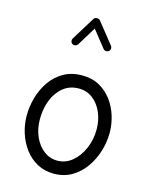

<svg xmlns="http://www.w3.org/2000/svg" viewBox="-128 -929 822 1041"><g transform="rotate(15 283.0 -408.5)"><path d="M289.1 -525.4Q344.7 -525.4 386.5 -502Q428.2 -478.5 456.3 -440.2Q484.4 -401.9 498.3 -355.5Q512.2 -309.1 512.2 -262.7Q512.2 -211.4 496.6 -159.9Q481 -108.4 450.9 -65.7Q420.9 -22.9 377 3.2Q333 29.3 275.9 29.3Q223.1 29.3 181.9 6.6Q140.6 -16.1 112.1 -54.2Q83.5 -92.3 68.4 -139.9Q53.2 -187.5 53.2 -237.3Q53.2 -288.6 67.6 -339.4Q82 -390.1 111.3 -432.4Q140.6 -474.6 184.8 -500Q229 -525.4 289.1 -525.4ZM289.1 -452.1Q238.8 -452.1 202.4 -422.9Q166 -393.6 146.7 -345Q127.4 -296.4 127.4 -237.3Q127.4 -182.6 147 -138.9Q166.5 -95.2 200.2 -69.6Q233.9 -43.9 275.9 -43.9Q322.3 -43.9 359.1 -74.5Q396 -105 417.5 -155Q439 -205.1 439 -262.7Q439 -313.5 420.4 -356.7Q401.9 -399.9 368.2 -426Q334.5 -452.1 289.1 -452.1ZM192.9 -675.8Q185.5 -680.2 183.6 -689Q181.6 -697.8 186 -705.1L267.1 -836.9Q272.5 -845.7 284.9 -845.7Q297.4 -845.7 302.7 -838.9L396.5 -721.2Q401.9 -714.4 400.9 -705.1Q399.9 -695.8 393.1 -690.4Q386.2 -685.1 377 -686.3Q367.7 -687.5 362.3 -694.3L287.6 -788.1L223.1 -682.6Q218.3 -675.3 209.5 -673.1Q200.7 -670.9 192.9 -675.8Z"/></g></svg>

Font: Mikhak-DS1-FD Regular
Style: Regular
Weight: 400
Designer: Amin Abedi
Version: Version 3.2